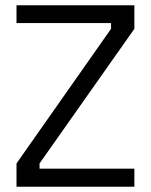

<svg xmlns="http://www.w3.org/2000/svg" viewBox="-20 -712 576 733"><path d="M43 -624V-692H493V-602L131 -88V-68H493V1H43V-88L404 -602V-624Z"/></svg>

Font: Titillium-CLs Web
Style: CLs-Regular
Weight: 400
Version: Version 1.002;PS 57.000;hotconv 1.0.70;makeotf.lib2.5.55311